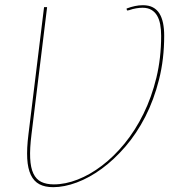

<svg xmlns="http://www.w3.org/2000/svg" viewBox="-20 -728 705 756"><path d="M478.5 -694.5Q496 -701 511.5 -704.2Q527 -707.5 543 -707.5Q566 -707.5 582 -699Q598 -690.5 607.8 -674.8Q617.5 -659 622 -637Q626.5 -615 626.5 -587.5Q626.5 -495 606.2 -414.8Q586 -334.5 552 -268.2Q518 -202 473.5 -150.5Q429 -99 380.5 -63.5Q332 -28 282.5 -9.5Q233 9 189.5 9Q157 9 135.2 -2.5Q113.5 -14 101.5 -39Q89.5 -64 87.2 -103.5Q85 -143 92 -199L153.5 -700H165.5L104 -199Q97 -143 98.8 -105.2Q100.5 -67.5 111.5 -44.5Q122.5 -21.5 142.5 -11.8Q162.5 -2 192 -2Q237 -2 285.8 -21Q334.5 -40 381.5 -75.8Q428.5 -111.5 470.8 -163.2Q513 -215 545 -280Q577 -345 595.8 -422.2Q614.5 -499.5 614.5 -587Q614.5 -611.5 610.8 -631.8Q607 -652 598.5 -666.5Q590 -681 576 -689.2Q562 -697.5 541.5 -697.5Q529.5 -697.5 516 -695.2Q502.5 -693 488.5 -688Q485 -687 482.2 -686.8Q479.5 -686.5 479 -690.5L478.5 -694.5Z"/></svg>

Font: Lato Hairline
Style: Italic
Weight: 100
Italic angle: -7°
Designer: Lukasz Dziedzic
Foundry: tyPoland Lukasz Dziedzic
Version: Version 2.007; 2014-02-27